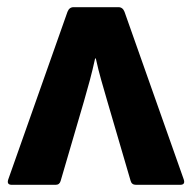

<svg xmlns="http://www.w3.org/2000/svg" viewBox="-20 -515 535 535"><path d="M13 0Q-2 0 3 -15L168 -482Q173 -495 185 -495H310Q322 -495 327 -482L492 -15Q497 0 482 0H359Q347 0 344 -11L279 -233Q270 -264 262 -292Q254 -320 247 -352H245Q238 -320 230.5 -292Q223 -264 214 -233L149 -11Q146 0 135 0Z"/></svg>

Font: Sofia Sans ExtraBold
Style: Regular
Weight: 800
Designer: Botio Nikoltchev, Ani Petrova
Foundry: lettersoup
Version: Version 4.101; ttfautohint (v1.8.4.7-5d5b)